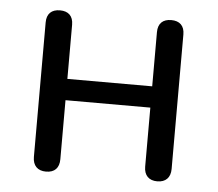

<svg xmlns="http://www.w3.org/2000/svg" viewBox="-42 -539 672 593"><g transform="rotate(5 293.5 -243.0)"><path d="M121 7C148 7 162 -8 162 -35V-218H425V-35C425 -8 440 7 466 7C492 7 507 -8 507 -35V-452C507 -479 492 -493 466 -493C440 -493 425 -479 425 -452V-284H162V-452C162 -479 147 -493 121 -493C95 -493 80 -479 80 -452V-35C80 -8 95 7 121 7Z"/></g></svg>

Font: SN Pro Book
Style: Regular
Weight: 350
Designer: Tobias Whetton
Foundry: Supernotes
Version: Version 1.003;Glyphs 3.3 (3324)